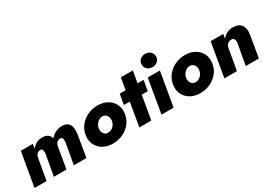

<svg xmlns="http://www.w3.org/2000/svg" viewBox="2 -1484 3148 2260"><g transform="rotate(-30 1576.0 -353.5)"><path d="M779 -298 729 0H558L608 -280Q611 -307 606.5 -330.5Q602 -354 576 -354Q549 -354 529.5 -335Q510 -316 505 -281L458 0H287L337 -280Q340 -307 335.5 -330.5Q331 -354 305 -354Q279 -354 260.5 -335.5Q242 -317 237 -284L187 0H24L103 -460H266L257 -397Q279 -430 313 -450Q347 -470 393 -471Q445 -471 472.5 -450.5Q500 -430 508 -395Q537 -429 576 -449.5Q615 -470 663 -471Q718 -471 745 -448Q772 -425 778.5 -385.5Q785 -346 779 -298Z M855 -230Q864 -302 906 -356Q948 -410 1012 -440.5Q1076 -471 1151 -471Q1224 -471 1279.5 -440Q1335 -409 1363 -354.5Q1391 -300 1382 -230Q1373 -158 1331 -104Q1289 -50 1225 -20Q1161 10 1087 10Q1014 10 958.5 -20.5Q903 -51 874.5 -105.5Q846 -160 855 -230ZM1029 -230Q1024 -190 1042.5 -160.5Q1061 -131 1099 -130Q1139 -129 1170.5 -158.5Q1202 -188 1208 -230Q1213 -270 1194.5 -300Q1176 -330 1138 -331Q1099 -332 1067.5 -302Q1036 -272 1029 -230Z M1447 -460H1527L1555 -620H1718L1690 -460H1772L1747 -320H1666L1611 0H1449L1503 -320H1423Z M1842 -627Q1842 -667 1870.5 -692Q1899 -717 1939 -717Q1980 -717 2008.5 -692Q2037 -667 2037 -627Q2037 -587 2008.5 -562Q1980 -537 1939 -537Q1899 -537 1870.5 -562Q1842 -587 1842 -627ZM1828 -460H1993L1914 0H1750Z M2043 -230Q2052 -302 2094 -356Q2136 -410 2200 -440.5Q2264 -471 2339 -471Q2412 -471 2467.5 -440Q2523 -409 2551 -354.5Q2579 -300 2570 -230Q2561 -158 2519 -104Q2477 -50 2413 -20Q2349 10 2275 10Q2202 10 2146.5 -20.5Q2091 -51 2062.5 -105.5Q2034 -160 2043 -230ZM2217 -230Q2212 -190 2230.5 -160.5Q2249 -131 2287 -130Q2327 -129 2358.5 -158.5Q2390 -188 2396 -230Q2401 -270 2382.5 -300Q2364 -330 2326 -331Q2287 -332 2255.5 -302Q2224 -272 2217 -230Z M2945 -280Q2948 -308 2941.5 -331.5Q2935 -355 2901 -355Q2869 -355 2849 -335Q2829 -315 2824 -282L2775 0H2604L2683 -460H2854L2844 -397Q2867 -430 2902 -450Q2937 -470 2986 -471Q3071 -471 3103 -422Q3135 -373 3123 -298L3073 0H2895Z"/></g></svg>

Font: Jost* Heavy
Style: Italic
Weight: 800
Italic angle: -10°
Version: Version 3.7